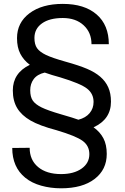

<svg xmlns="http://www.w3.org/2000/svg" viewBox="-20 -741 653 1002"><path d="M559.1 -210.4Q559.1 -253.9 544.9 -285.4Q530.8 -316.9 503.2 -340.6Q475.6 -364.3 434.3 -381.8Q393.1 -399.4 323 -418.9Q252.9 -438.5 220 -454.3Q187 -470.2 173.3 -489.7Q159.7 -509.3 159.7 -543Q159.7 -590.8 199 -618.9Q238.3 -647 307.6 -647Q375.5 -647 416.5 -609.1Q457.5 -571.3 457.5 -510.3H547.9Q547.9 -610.4 484.4 -665.5Q420.9 -720.7 307.6 -720.7Q199.2 -720.7 134 -671.9Q68.8 -623 68.8 -542Q68.8 -493.2 86.2 -460Q103.5 -426.8 135.7 -402.8Q46.9 -359.9 46.9 -269Q46.9 -214.8 69.6 -177Q92.3 -139.2 139.2 -112.1Q186 -85 274.9 -61.5Q377 -31.2 411.6 -5.6Q446.3 20 446.3 63.5Q446.3 110.4 405.8 138.9Q365.2 167.5 298.8 167.5Q222.7 167.5 178.7 130.6Q134.8 93.8 134.8 30.3L43.9 31.2Q43.9 131.3 111.8 186.5Q146 214.4 195.1 228Q244.1 241.7 298.8 241.7Q410.2 241.7 473.6 193.1Q537.1 144.5 537.1 62.5Q537.1 13.7 519.5 -19.5Q502 -52.7 468.3 -76.7Q559.1 -118.2 559.1 -210.4ZM293.9 -337.4Q400.4 -305.2 434.3 -278.6Q468.3 -252 468.3 -209Q468.3 -175.3 447.8 -150.6Q427.2 -126 389.2 -116.2Q367.7 -124.5 298.3 -144.5Q229 -164.6 196.5 -180.7Q164.1 -196.8 150.9 -216.3Q137.7 -235.8 137.7 -270Q137.7 -303.7 156 -328.4Q174.3 -353 213.4 -362.3Q250 -349.1 293.9 -337.4Z"/></svg>

Font: FAU Chimera
Style: Regular
Weight: 400
Version: Version 1.002;hotconv 1.0.117;makeotfexe 2.5.65602